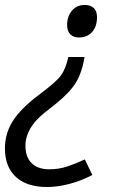

<svg xmlns="http://www.w3.org/2000/svg" viewBox="-22 -563 469 778"><path d="M320.8 -332Q310.1 -268.6 285.6 -228.5Q261.2 -188.5 205.1 -143.1L158.7 -106.4Q81.1 -44.4 81.1 27.8Q81.1 73.2 106.2 98.1Q131.3 123 178.2 123Q217.3 123 253.4 110.6Q289.6 98.1 321.8 83L352.1 146Q308.1 169.4 259.8 182.1Q211.4 194.8 168.9 194.8Q86.9 194.8 42.5 154.1Q-2 113.3 -2 38.1Q-2 -22.5 30.3 -73.2Q62.5 -124 140.1 -182.1Q204.6 -230 224.4 -256.6Q244.1 -283.2 254.9 -332ZM371.1 -493.2Q371.1 -455.6 351.3 -433.3Q331.5 -411.1 296.9 -411.1Q275.9 -411.1 262.9 -423.8Q250 -436.5 250 -461.9Q250 -496.6 269.5 -519.8Q289.1 -543 321.8 -543Q344.7 -543 357.9 -530.5Q371.1 -518.1 371.1 -493.2Z"/></svg>

Font: CAA NEO Sans
Style: Italic
Weight: 400
Italic angle: -12°
Version: Version 1.10